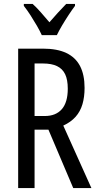

<svg xmlns="http://www.w3.org/2000/svg" viewBox="-20 -963 501 983"><path d="M199 -714Q273 -714 320 -691.5Q367 -669 390 -624.5Q413 -580 413 -513Q413 -466 402 -429Q391 -392 367 -365Q343 -338 304 -320L448 0H355L228 -299H157V0H73V-714ZM200 -638H157V-369H209Q266 -369 296.5 -404Q327 -439 327 -509Q327 -555 313.5 -583Q300 -611 272 -624.5Q244 -638 200 -638ZM194 -783Q184 -805 169 -831Q154 -857 137 -883.5Q120 -910 102 -933V-943H147Q166 -926 188.5 -900.5Q211 -875 233 -849Q259 -879 276.5 -898Q294 -917 319 -943H364V-933Q349 -913 331.5 -886.5Q314 -860 298 -833Q282 -806 271 -783Z"/></svg>

Font: Noto Sans Thai ExtraCondensed
Style: Regular
Weight: 400
Width: 2
Designer: Monotype Design Team
Foundry: Monotype Imaging Inc.
Version: Version 2.002